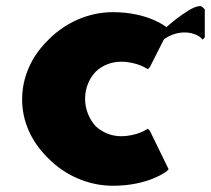

<svg xmlns="http://www.w3.org/2000/svg" viewBox="-20 -574 677 616"><path d="M514 -487C514 -487 456 -535 342 -535C265 -535 191 -502 138 -449L131 -442C82 -393 51 -328 51 -255C51 -184 81 -121 129 -72L130 -71L137 -64C190 -11 264 22 342 22C456 22 514 -24 514 -24L521 -31L461 -154L454 -161C454 -161 421 -137 368 -137C337 -137 309 -149 287 -169C267 -191 253 -222 253 -257C253 -291 266 -322 287 -344C308 -364 337 -376 368 -376C421 -376 454 -352 454 -352L461 -359L506 -448C553 -481 601 -471 622 -455C622 -455 623 -455 623 -454L630 -447L637 -454V-544L630 -551C609 -572 514 -487 514 -487Z"/></svg>

Font: Hussar Woodtype
Style: Blk
Weight: 900
Foundry: Cannot Into Space Fonts
Version: Version 1.07